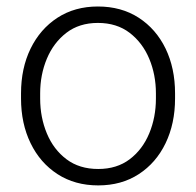

<svg xmlns="http://www.w3.org/2000/svg" viewBox="-20 -558 601 588"><path d="M44.4 -256.3V-272Q44.4 -349.1 73.7 -409.2Q103 -469.2 156 -503.7Q209 -538.1 279.8 -538.1Q351.6 -538.1 404.8 -503.7Q458 -469.2 487.1 -409.2Q516.1 -349.1 516.1 -272V-256.3Q516.1 -179.7 487.1 -119.4Q458 -59.1 405 -24.7Q352.1 9.8 280.8 9.8Q209.5 9.8 156.2 -24.7Q103 -59.1 73.7 -119.4Q44.4 -179.7 44.4 -256.3ZM103 -272V-256.3Q103 -198.7 123.5 -149.4Q144 -100.1 183.6 -70.3Q223.1 -40.5 280.8 -40.5Q337.9 -40.5 377.2 -70.3Q416.5 -100.1 437 -149.4Q457.5 -198.7 457.5 -256.3V-272Q457.5 -329.1 437 -378.2Q416.5 -427.2 377 -457.5Q337.4 -487.8 279.8 -487.8Q222.7 -487.8 183.3 -457.5Q144 -427.2 123.5 -378.2Q103 -329.1 103 -272Z"/></svg>

Font: Vazirmatn RD ExtraLight
Style: Regular
Weight: 200
Designer: Saber Rastikerdar
Foundry: Saber Rastikerdar
Version: Version 32.102